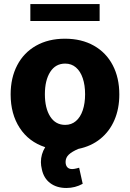

<svg xmlns="http://www.w3.org/2000/svg" viewBox="-20 -727 638 942"><path d="M397.5 -264.6Q397.5 -309.1 386 -343.3Q374.5 -377.4 352.5 -396.2Q330.6 -415 299.8 -415Q252.4 -415 226.3 -374Q200.2 -333 200.2 -264.6Q200.2 -196.3 226.3 -155.3Q252.4 -114.3 299.8 -114.3Q330.6 -114.3 352.5 -133.1Q374.5 -151.9 386 -186Q397.5 -220.2 397.5 -264.6ZM185.5 104.5Q180.7 85 180.7 68.4Q180.7 29.3 201.7 -4.9Q121.1 -31.2 76.7 -99.4Q32.2 -167.5 32.2 -263.7Q32.2 -345.2 64.5 -407Q96.7 -468.8 157 -502.9Q217.3 -537.1 298.8 -537.1Q380.4 -537.1 440.7 -502.9Q501 -468.8 533.2 -407Q565.4 -345.2 565.4 -263.7Q565.4 -193.8 541.5 -138.2Q517.6 -82.5 472.4 -45.9Q427.2 -9.3 364.7 3.4Q333.5 16.6 317.6 31.5Q301.8 46.4 301.8 67.4Q301.8 84 310.1 93.3Q318.4 102.5 334 102.5Q342.8 102.5 356.2 99.1Q369.6 95.7 368.2 95.7L385.7 174.8Q348.6 195.3 305.7 195.3Q258.3 195.3 226.6 171.6Q194.8 147.9 185.5 104.5ZM468.8 -624H128.9V-707H468.8Z"/></svg>

Font: Pretendard GOV ExtraBold
Style: Regular
Weight: 800
Designer: Base glyphs from Inter by Rasmus Andersson; Hangeul glyphs from Noto Sans CJK(Source Han Sans) by Jang Soo-young and Kan
Foundry: Kil Hyung-jin
Version: Version 1.309